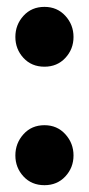

<svg xmlns="http://www.w3.org/2000/svg" viewBox="-20 -524 260 561"><path d="M109.9 -503.9Q147 -503.9 170.9 -477.8Q194.8 -451.7 194.8 -416Q194.8 -380.4 170.9 -354.7Q147 -329.1 109.9 -329.1Q72.3 -329.1 48.6 -354.7Q24.9 -380.4 24.9 -416Q24.9 -451.7 48.6 -477.8Q72.3 -503.9 109.9 -503.9ZM109.9 -158.2Q147 -158.2 170.9 -131.8Q194.8 -105.5 194.8 -69.8Q194.8 -34.2 170.9 -8.5Q147 17.1 109.9 17.1Q72.3 17.1 48.6 -8.5Q24.9 -34.2 24.9 -69.8Q24.9 -105.5 48.6 -131.8Q72.3 -158.2 109.9 -158.2Z"/></svg>

Font: Fira Sans Compressed
Style: Bold
Weight: 700
Width: 1
Designer: Carrois Corporate & Edenspiekermann AG
Foundry: Carrois Corporate GbR & Edenspiekermann AG
Version: Version 4.203;PS 004.203;hotconv 1.0.88;makeotf.lib2.5.64775